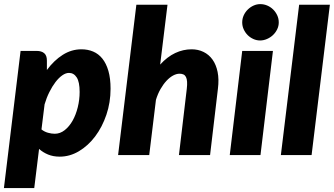

<svg xmlns="http://www.w3.org/2000/svg" viewBox="-28 -772 1663 956"><path d="M-8.5 164.5 74.5 -518.5H154.5Q178.5 -518.5 192 -507.2Q205.5 -496 205.5 -470.5V-423.5Q241 -471.5 284.5 -499Q328 -526.5 377.5 -526.5Q409.5 -526.5 436 -515.2Q462.5 -504 481.8 -480Q501 -456 511.8 -418.8Q522.5 -381.5 522.5 -330Q522.5 -262 501.8 -200.8Q481 -139.5 446 -93Q411 -46.5 365.2 -19.2Q319.5 8 269.5 8Q237 8 211.5 -2.5Q186 -13 166.5 -30.5L142.5 164.5ZM315.5 -409Q299.5 -409 282 -396.8Q264.5 -384.5 248.2 -363.2Q232 -342 217.8 -313.5Q203.5 -285 194 -252.5L178.5 -127.5Q193 -116 210.8 -111Q228.5 -106 244.5 -106Q271.5 -106 294.2 -124Q317 -142 333.5 -171.2Q350 -200.5 359.2 -238Q368.5 -275.5 368.5 -314.5Q368.5 -364 354 -386.5Q339.5 -409 315.5 -409Z M560 0 651 -748.5H806L769.5 -450.5Q805 -489.5 844.5 -508Q884 -526.5 926 -526.5Q958.5 -526.5 985.2 -513.5Q1012 -500.5 1030 -475.5Q1048 -450.5 1055.5 -413.8Q1063 -377 1057 -329.5L1018 0H863L902 -329.5Q904.5 -350.5 903.5 -365Q902.5 -379.5 898 -388.5Q893.5 -397.5 885.5 -401.2Q877.5 -405 866 -405Q850.5 -405 833.5 -395.8Q816.5 -386.5 800.8 -369.5Q785 -352.5 771.2 -328.5Q757.5 -304.5 748.5 -275L715 0Z M1331 -518.5 1269 0H1116L1178 -518.5ZM1360 -660.5Q1360 -642 1352 -625.8Q1344 -609.5 1331 -597.2Q1318 -585 1301.2 -577.8Q1284.5 -570.5 1267 -570.5Q1249.5 -570.5 1233.5 -577.8Q1217.5 -585 1205.2 -597.2Q1193 -609.5 1185.5 -625.8Q1178 -642 1178 -660.5Q1178 -679 1185.5 -695.5Q1193 -712 1205.8 -724.5Q1218.5 -737 1234.5 -744.2Q1250.5 -751.5 1268 -751.5Q1286 -751.5 1302.5 -744.5Q1319 -737.5 1331.8 -725Q1344.5 -712.5 1352.2 -696Q1360 -679.5 1360 -660.5Z M1370.5 0 1461.5 -748.5H1614.5L1523.5 0Z"/></svg>

Font: Lato Black
Style: Italic
Weight: 900
Italic angle: -7°
Designer: Lukasz Dziedzic
Foundry: tyPoland Lukasz Dziedzic
Version: Version 2.007; 2014-02-27